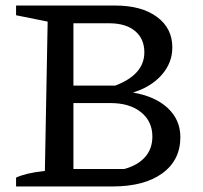

<svg xmlns="http://www.w3.org/2000/svg" viewBox="-20 -673 732 693"><path d="M460 -339Q541 -325 586 -282.5Q631 -240 631 -178Q631 -95 566 -47.5Q501 0 386 0H38V-32Q55 -40 80 -46Q105 -52 142 -56L152 -595L38 -618V-653H396Q491 -653 546.5 -612Q602 -571 602 -502Q602 -446 563.5 -402.5Q525 -359 460 -339ZM245 -22 203 -63H428Q477 -76 503.5 -106Q530 -136 530 -180Q530 -235 489 -268Q448 -301 379 -301H234V-364H396Q501 -404 501 -484Q501 -533 467.5 -561Q434 -589 374 -589H203L245 -630Z"/></svg>

Font: Piazzolla 24pt Medium
Style: Regular
Weight: 500
Designer: Juan Pablo del Peral
Foundry: Huerta Tipografica
Version: Version 2.005